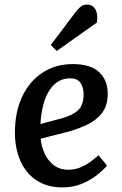

<svg xmlns="http://www.w3.org/2000/svg" viewBox="-20 -802 532 836"><path d="M297 -523Q374 -523 411.5 -488Q449 -453 449 -394Q449 -341 423 -308.5Q397 -276 354 -256.5Q311 -237 263 -225L157 -198Q160 -165 174 -134Q188 -103 214 -83Q240 -63 278 -63Q311 -63 341.5 -78Q372 -93 409 -126L446 -81Q430 -62 402.5 -40Q375 -18 337 -2Q299 14 252 14Q186 14 139.5 -16.5Q93 -47 69 -101Q45 -155 45 -225Q45 -313 76 -380Q107 -447 164 -485Q221 -523 297 -523ZM344 -392Q344 -421 330.5 -441Q317 -461 286 -461Q230 -461 196 -410Q162 -359 156 -262L246 -286Q295 -299 319.5 -321.5Q344 -344 344 -392ZM311 -752Q323 -767 333.5 -774.5Q344 -782 359 -782Q383 -782 395 -762Q407 -742 402 -704L227 -580L201 -606Z"/></svg>

Font: Literata 12pt Medium
Style: Italic
Weight: 500
Italic angle: -2°
Designer: Latin by Veronika Burian and Jose Scaglione. Greek by Irene Vlachou. Cyrillic by Vera Evstafieva
Foundry: TypeTogether
Version: Version 3.002